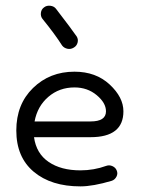

<svg xmlns="http://www.w3.org/2000/svg" viewBox="-20 -655 511 683"><path d="M266 8Q162 8 100 -44Q38 -96 38 -191Q38 -284 97.5 -342Q157 -400 245 -400Q321 -400 370 -354.5Q419 -309 419 -259Q419 -167 302 -167H101Q109 -109 153 -79Q197 -49 266 -49Q314 -49 358 -65Q369 -69 380 -64Q391 -59 395 -49Q400 -38 394.5 -27Q389 -16 378 -12Q311 8 266 8ZM245 -344Q191 -344 152 -310.5Q113 -277 103 -223H302Q357 -223 357 -259Q357 -289 324 -316.5Q291 -344 245 -344ZM243 -486Q232 -479 220 -481.5Q208 -484 201 -493Q175 -534 131 -588Q124 -597 125.5 -609.5Q127 -622 137 -629Q146 -636 159 -634.5Q172 -633 179 -624Q236 -550 253 -525Q259 -515 256 -503.5Q253 -492 243 -486Z"/></svg>

Font: Hoogli Medium
Style: Regular
Weight: 500
Designer: Anand Singh Naorem
Foundry: Brand New Type
Version: Version 1.00 b007